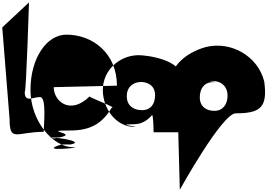

<svg xmlns="http://www.w3.org/2000/svg" viewBox="-23 -1084 2368 1701"><path d="M-3 -841 62 -28C62 180 126 84 364 84C364 32 392 -224 332 -224C274 -226 196 -170 196 -268C210 -268 234 -1087 234 -1063Z M247 -288C247 -569 391 -777 565 -777C799 -777 1013 -611 1013 -325C970 -325 511 -312 453 -312C453 -183 603 -62 773 -232C730 -232 1024 -129 966 -129C879 17 770 72 599 72C323 72 693 98 500 134C268 134 684 154 513 154C323 112 772 164 601 196H521C289 268 735 220 623 220C449 220 247 -8 247 -288Z M888 -288C888 -119 1005 41 1174 41H1157C1236 41 988 17 1157 17C1236 17 1282 -18 1325 -65C1336 -58 1338 88 1338 88H1574L1587 -394C1587 -555 1276 -597 1198 -595C1029 -591 888 -457 888 -288ZM1100 -232C1100 -312 1155 -358 1231 -358C1299 -354 1351 -317 1351 -242C1351 -163 1313 -108 1235 -108C1154 -108 1100 -153 1100 -232Z M1502 -436C1539 -445 1582 -493 1601 -507C1604 -505 1541 -487 1541 -487L1570 597C1570 597 1945 -80 2065 -80C2290 -80 2348 -137 2318 -362C2262 -587 2024 -723 1799 -667C1604 -611 1522 -494 1502 -436ZM1747 -221C1747 -300 1787 -356 1863 -356C1944 -356 1782 -367 1858 -367C1939 -367 1993 -317 1993 -238C1993 -158 1951 -102 1875 -102C1803 -102 1747 -141 1747 -221Z"/></svg>

Font: Chaingun
Style: Regular
Weight: 400
Version: Version 0.91